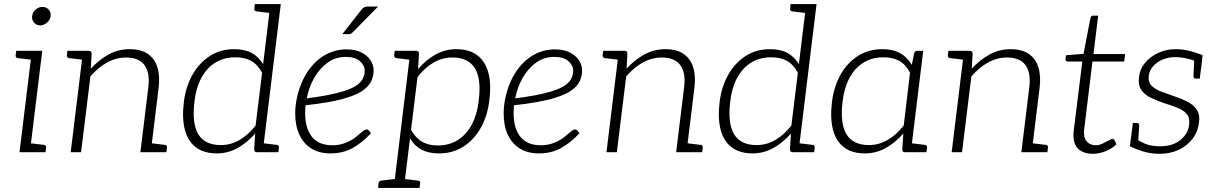

<svg xmlns="http://www.w3.org/2000/svg" viewBox="-20 -749 5976 945"><path d="M76 0 137 -499H188L127 0ZM110 0 121 -45 196 -36Q202 -35 204.5 -32Q207 -29 207 -23L204 0ZM154 -499 143 -454 68 -463Q62 -464 59.5 -467Q57 -470 57 -476L60 -499ZM178 -624Q159 -624 147.5 -638Q136 -652 138 -669Q140 -688 155 -701.5Q170 -715 189 -715Q208 -715 220 -701.5Q232 -688 229 -669Q227 -652 211.5 -638Q196 -624 178 -624Z M328 0 389 -499H417Q430 -499 431 -485L427 -411Q466 -454 514 -480.5Q562 -507 618 -507Q673 -507 707 -484Q741 -461 754.5 -418.5Q768 -376 761 -319L722 0H671L710 -319Q719 -389 692 -427.5Q665 -466 600 -466Q552 -466 507.5 -441.5Q463 -417 425 -373L379 0ZM705 0 716 -45 791 -36Q797 -36 799.5 -32.5Q802 -29 802 -23L799 0ZM406 -499 395 -454 320 -463Q314 -464 311.5 -467Q309 -470 309 -476L312 -499Z M1047 6Q985 6 945 -23.5Q905 -53 890 -110Q875 -167 885 -248Q894 -321 926.5 -379.5Q959 -438 1011.5 -472.5Q1064 -507 1133 -507Q1184 -507 1218.5 -488.5Q1253 -470 1275 -433L1311 -729H1362L1273 0H1245Q1231 0 1231 -14L1236 -92Q1197 -47 1149.5 -20.5Q1102 6 1047 6ZM1067 -35Q1116 -35 1159 -60Q1202 -85 1238 -131L1270 -391Q1247 -433 1215 -450Q1183 -467 1139 -467Q1081 -467 1038.5 -440Q996 -413 970 -363.5Q944 -314 937 -248Q924 -142 956 -88.5Q988 -35 1067 -35ZM1328 -729 1317 -684 1242 -693Q1237 -694 1234 -697Q1231 -700 1232 -706L1234 -729ZM1256 0 1267 -45 1342 -36Q1348 -35 1350.5 -32Q1353 -29 1353 -23L1350 0Z M1607 6Q1551 6 1512.5 -18Q1474 -42 1453.5 -86Q1433 -130 1433 -190Q1433 -209 1435 -228Q1437 -247 1441 -266Q1449 -304 1463.5 -339Q1478 -374 1500 -405Q1511 -420 1523.5 -433.5Q1536 -447 1550 -458Q1577 -480 1611.5 -493Q1646 -506 1685 -506Q1729 -506 1758.5 -491Q1788 -476 1803.5 -452.5Q1819 -429 1819 -403Q1819 -371 1805 -345Q1791 -319 1756 -297Q1729 -281 1687 -268Q1645 -255 1593.5 -246Q1542 -237 1484 -231Q1483 -221 1482.5 -209.5Q1482 -198 1482 -191Q1482 -117 1515.5 -75.5Q1549 -34 1616 -34Q1651 -34 1681 -46Q1711 -58 1731 -74Q1739 -81 1749 -89.5Q1759 -98 1768.5 -105Q1778 -112 1784 -112Q1790 -112 1795 -107L1806 -93Q1760 -44 1713 -19Q1666 6 1607 6ZM1490 -265Q1539 -271 1585 -279.5Q1631 -288 1667 -299Q1703 -310 1726 -323Q1754 -340 1764.5 -359.5Q1775 -379 1775 -401Q1775 -428 1751 -448.5Q1727 -469 1683 -469Q1631 -469 1591.5 -440Q1552 -411 1526 -365Q1500 -319 1490 -265ZM1791 -717H1841L1716 -590Q1711 -585 1706.5 -583Q1702 -581 1695 -581H1665L1758 -700Q1765 -709 1772 -713Q1779 -717 1791 -717Z M1918 176 2000 -499H2028Q2042 -499 2042 -485L2038 -409Q2076 -454 2123.5 -480.5Q2171 -507 2226 -507Q2289 -507 2328.5 -477.5Q2368 -448 2383.5 -391.5Q2399 -335 2388 -253Q2380 -181 2347.5 -122Q2315 -63 2262.5 -28.5Q2210 6 2140 6Q2089 6 2054.5 -12.5Q2020 -31 1998 -68L1968 176ZM2134 -33Q2192 -33 2234.5 -60.5Q2277 -88 2303 -137.5Q2329 -187 2336 -253Q2350 -360 2317.5 -413Q2285 -466 2206 -466Q2157 -466 2114 -441Q2071 -416 2035 -370L2003 -110Q2027 -68 2059 -50.5Q2091 -33 2134 -33ZM2017 -499 2006 -454 1931 -463Q1925 -464 1922.5 -467Q1920 -470 1920 -476L1923 -499ZM1841 176 1843 153Q1844 147 1847.5 143.5Q1851 140 1856 140L1933 131L1934 176ZM1952 176 1963 131 2038 140Q2043 140 2046 143.5Q2049 147 2048 153L2045 176Z M2633 6Q2577 6 2538.5 -18Q2500 -42 2479.5 -86Q2459 -130 2459 -190Q2459 -209 2461 -228Q2463 -247 2467 -266Q2475 -304 2489.5 -339Q2504 -374 2526 -405Q2537 -420 2549.5 -433.5Q2562 -447 2576 -458Q2603 -480 2637.5 -493Q2672 -506 2711 -506Q2755 -506 2784.5 -491Q2814 -476 2829.5 -452.5Q2845 -429 2845 -403Q2845 -371 2831 -345Q2817 -319 2782 -297Q2755 -281 2713 -268Q2671 -255 2619.5 -246Q2568 -237 2510 -231Q2509 -221 2508.5 -209.5Q2508 -198 2508 -191Q2508 -117 2541.5 -75.5Q2575 -34 2642 -34Q2677 -34 2707 -46Q2737 -58 2757 -74Q2765 -81 2775 -89.5Q2785 -98 2794.5 -105Q2804 -112 2810 -112Q2816 -112 2821 -107L2832 -93Q2786 -44 2739 -19Q2692 6 2633 6ZM2516 -265Q2565 -271 2611 -279.5Q2657 -288 2693 -299Q2729 -310 2752 -323Q2780 -340 2790.5 -359.5Q2801 -379 2801 -401Q2801 -428 2777 -448.5Q2753 -469 2709 -469Q2657 -469 2617.5 -440Q2578 -411 2552 -365Q2526 -319 2516 -265Z M2965 0 3026 -499H3054Q3067 -499 3068 -485L3064 -411Q3103 -454 3151 -480.5Q3199 -507 3255 -507Q3310 -507 3344 -484Q3378 -461 3391.5 -418.5Q3405 -376 3398 -319L3359 0H3308L3347 -319Q3356 -389 3329 -427.5Q3302 -466 3237 -466Q3189 -466 3144.5 -441.5Q3100 -417 3062 -373L3016 0ZM3342 0 3353 -45 3428 -36Q3434 -36 3436.5 -32.5Q3439 -29 3439 -23L3436 0ZM3043 -499 3032 -454 2957 -463Q2951 -464 2948.5 -467Q2946 -470 2946 -476L2949 -499Z M3684 6Q3622 6 3582 -23.5Q3542 -53 3527 -110Q3512 -167 3522 -248Q3531 -321 3563.5 -379.5Q3596 -438 3648.5 -472.5Q3701 -507 3770 -507Q3821 -507 3855.5 -488.5Q3890 -470 3912 -433L3948 -729H3999L3910 0H3882Q3868 0 3868 -14L3873 -92Q3834 -47 3786.5 -20.5Q3739 6 3684 6ZM3704 -35Q3753 -35 3796 -60Q3839 -85 3875 -131L3907 -391Q3884 -433 3852 -450Q3820 -467 3776 -467Q3718 -467 3675.5 -440Q3633 -413 3607 -363.5Q3581 -314 3574 -248Q3561 -142 3593 -88.5Q3625 -35 3704 -35ZM3965 -729 3954 -684 3879 -693Q3874 -694 3871 -697Q3868 -700 3869 -706L3871 -729ZM3893 0 3904 -45 3979 -36Q3985 -35 3987.5 -32Q3990 -29 3990 -23L3987 0Z M4237 6Q4174 6 4134.5 -23.5Q4095 -53 4080 -110Q4065 -167 4075 -248Q4084 -321 4116 -379.5Q4148 -438 4201 -472.5Q4254 -507 4323 -507Q4375 -507 4410 -487.5Q4445 -468 4468 -430L4479 -485Q4482 -499 4495 -499H4524L4463 0H4434Q4420 0 4421 -14L4426 -92Q4387 -47 4339.5 -20.5Q4292 6 4237 6ZM4257 -35Q4305 -35 4348.5 -60Q4392 -85 4428 -131L4459 -391Q4437 -433 4405 -450Q4373 -467 4329 -467Q4271 -467 4228.5 -440Q4186 -413 4160 -363.5Q4134 -314 4127 -248Q4114 -142 4146 -88.5Q4178 -35 4257 -35ZM4446 0 4457 -45 4532 -36Q4538 -35 4540.5 -32Q4543 -29 4543 -23L4540 0Z M4664 0 4725 -499H4753Q4766 -499 4767 -485L4763 -411Q4802 -454 4850 -480.5Q4898 -507 4954 -507Q5009 -507 5043 -484Q5077 -461 5090.5 -418.5Q5104 -376 5097 -319L5058 0H5007L5046 -319Q5055 -389 5028 -427.5Q5001 -466 4936 -466Q4888 -466 4843.5 -441.5Q4799 -417 4761 -373L4715 0ZM5041 0 5052 -45 5127 -36Q5133 -36 5135.5 -32.5Q5138 -29 5138 -23L5135 0ZM4742 -499 4731 -454 4656 -463Q4650 -464 4647.5 -467Q4645 -470 4645 -476L4648 -499Z M5360 8Q5308 8 5283 -20.5Q5258 -49 5265 -108L5307 -446H5236Q5230 -446 5227 -449Q5224 -452 5224 -458L5227 -477L5313 -484L5347 -660Q5350 -672 5361 -672H5385L5362 -483H5518L5513 -446H5357L5316 -111Q5312 -72 5328.5 -53Q5345 -34 5375 -34Q5389 -34 5406 -42Q5423 -50 5437.5 -58Q5452 -66 5456 -66Q5461 -66 5464 -61L5475 -39Q5454 -18 5422 -5Q5390 8 5360 8Z M5688 8Q5643 8 5605 -4Q5567 -16 5541 -29L5547 -75L5573 -65Q5585 -55 5615 -42Q5645 -29 5690 -29Q5752 -29 5790 -60Q5828 -91 5833 -137Q5837 -170 5820 -189Q5803 -208 5773 -219.5Q5743 -231 5708 -242Q5673 -254 5643 -268.5Q5613 -283 5597 -307Q5581 -331 5586 -369Q5590 -409 5616 -440Q5642 -471 5681.5 -489Q5721 -507 5767 -507Q5802 -507 5836 -498Q5870 -489 5899 -478L5895 -440L5864 -448Q5843 -457 5815 -462.5Q5787 -468 5765 -468Q5731 -468 5702.5 -456Q5674 -444 5655.5 -423Q5637 -402 5634 -376Q5630 -344 5649 -326Q5668 -308 5698.5 -297Q5729 -286 5760 -275Q5794 -264 5823.5 -249Q5853 -234 5870 -209.5Q5887 -185 5881 -144Q5876 -101 5850 -66.5Q5824 -32 5782 -12Q5740 8 5688 8ZM5858 -458 5896 -448 5885 -362H5866Q5859 -362 5856.5 -365.5Q5854 -369 5854 -374ZM5582 -49 5545 -58 5556 -144H5575Q5581 -144 5584 -140.5Q5587 -137 5587 -133Z"/></svg>

Font: Aleo Light
Style: Italic
Weight: 300
Italic angle: -7°
Designer: Alessio Laiso
Foundry: Alessio Laiso
Version: Version 2.001;gftools[0.9.29]